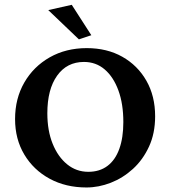

<svg xmlns="http://www.w3.org/2000/svg" viewBox="-20 -786 722 814"><path d="M346.7 8.8Q258.8 8.8 190.4 -28.3Q122.1 -65.4 83 -130.9Q43.9 -196.3 43.9 -281.2Q43.9 -368.2 83 -436Q122.1 -503.9 190.9 -543Q259.8 -582 347.7 -582Q433.6 -582 498.5 -545.4Q563.5 -508.8 600.6 -443.8Q637.7 -378.9 637.7 -293Q637.7 -220.7 611.8 -164.6Q585.9 -108.4 543.5 -69.8Q501 -31.2 449.7 -11.2Q398.4 8.8 346.7 8.8ZM354.5 -57.6Q402.3 -57.6 435.5 -82.5Q468.8 -107.4 485.8 -154.8Q502.9 -202.1 502.9 -268.6Q502.9 -345.7 481.9 -402.8Q460.9 -460 423.8 -491.7Q386.7 -523.4 335.9 -523.4Q263.7 -523.4 222.2 -465.3Q180.7 -407.2 180.7 -305.7Q180.7 -232.4 203.1 -176.8Q225.6 -121.1 264.6 -89.4Q303.7 -57.6 354.5 -57.6ZM314.5 -619.1 184.6 -743.2 284.2 -765.6 367.2 -636.7Z"/></svg>

Font: Crimson Pro SemiBold
Style: Regular
Weight: 600
Designer: Jacques Le Bailly
Foundry: Baron von Fonthausen
Version: Version 1.003